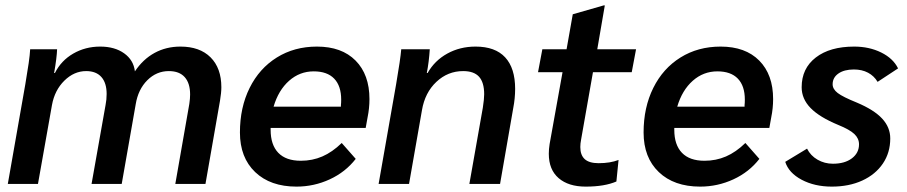

<svg xmlns="http://www.w3.org/2000/svg" viewBox="-20 -683 3370 713"><path d="M74 -370Q82 -417 86.5 -448.5Q91 -480 92 -500H192Q191 -469 181 -412H184Q207 -458 252 -484Q297 -510 352 -510Q406 -510 441 -485Q476 -460 481 -418Q511 -463 554 -486.5Q597 -510 650 -510Q722 -510 762 -470Q802 -430 802 -359Q802 -339 797 -309L743 0H631L683 -297Q686 -317 686 -332Q686 -374 666 -396.5Q646 -419 607 -419Q561 -419 527 -385Q493 -351 484 -296L432 0H320L372 -293Q376 -313 376 -334Q376 -375 356.5 -397Q337 -419 300 -419Q255 -419 219 -383.5Q183 -348 173 -293L121 0H9Z M1352 -315Q1352 -281 1345 -247L1338 -208H985V-201Q985 -145 1013.5 -115.5Q1042 -86 1097 -86Q1140 -86 1177 -102Q1214 -118 1249 -152L1301 -93Q1263 -44 1204.5 -17Q1146 10 1081 10Q984 10 927.5 -44Q871 -98 871 -191Q871 -284 907 -356.5Q943 -429 1008 -469.5Q1073 -510 1157 -510Q1249 -510 1300.5 -458Q1352 -406 1352 -315ZM1247 -313Q1247 -364 1221 -391Q1195 -418 1145 -418Q1093 -418 1053.5 -383Q1014 -348 996 -287H1246V-293Q1247 -300 1247 -313Z M1451 -370Q1467 -463 1470 -500H1576Q1573 -453 1565 -412H1568Q1594 -458 1641 -484Q1688 -510 1746 -510Q1819 -510 1856 -470Q1893 -430 1893 -353Q1893 -318 1886 -282L1837 0H1723L1773 -283Q1778 -315 1778 -333Q1778 -377 1759 -398Q1740 -419 1700 -419Q1643 -419 1600.5 -379Q1558 -339 1547 -274L1499 0H1386Z M2018 -112Q2018 -129 2021 -148L2069 -415H1978L1994 -500H2084L2107 -630L2222 -663H2226L2198 -500H2342L2326 -415H2182L2138 -165Q2135 -150 2135 -137Q2135 -107 2151.5 -92Q2168 -77 2203 -77Q2246 -77 2277 -89L2269 -9Q2225 10 2155 10Q2091 10 2054.5 -21.5Q2018 -53 2018 -112Z M2851 -315Q2851 -281 2844 -247L2837 -208H2484V-201Q2484 -145 2512.5 -115.5Q2541 -86 2596 -86Q2639 -86 2676 -102Q2713 -118 2748 -152L2800 -93Q2762 -44 2703.5 -17Q2645 10 2580 10Q2483 10 2426.5 -44Q2370 -98 2370 -191Q2370 -284 2406 -356.5Q2442 -429 2507 -469.5Q2572 -510 2656 -510Q2748 -510 2799.5 -458Q2851 -406 2851 -315ZM2746 -313Q2746 -364 2720 -391Q2694 -418 2644 -418Q2592 -418 2552.5 -383Q2513 -348 2495 -287H2745V-293Q2746 -300 2746 -313Z M2896 -82 2977 -131Q2990 -105 3016 -90Q3042 -75 3073 -75Q3117 -75 3143.5 -95Q3170 -115 3170 -147Q3170 -169 3152.5 -185.5Q3135 -202 3093 -219Q3023 -248 2990 -282Q2957 -316 2957 -359Q2957 -429 3009.5 -469.5Q3062 -510 3152 -510Q3208 -510 3252.5 -488Q3297 -466 3315 -429L3239 -379Q3226 -401 3203.5 -413Q3181 -425 3151 -425Q3115 -425 3093.5 -410Q3072 -395 3072 -370Q3072 -352 3091 -337.5Q3110 -323 3162 -302Q3226 -275 3256 -242.5Q3286 -210 3286 -169Q3286 -116 3258.5 -75.5Q3231 -35 3182 -12.5Q3133 10 3069 10Q3005 10 2957 -15.5Q2909 -41 2896 -82Z"/></svg>

Font: Sarabun SemiBold
Style: Italic
Weight: 600
Italic angle: -10°
Designer: Suppakit Chalermlarp | Katatrad Co.,Ltd.
Foundry: Cadson Demak Co.,Ltd.
Version: Version 1.000; ttfautohint (v1.6)